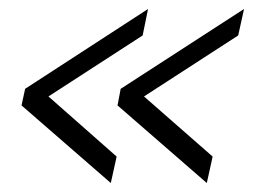

<svg xmlns="http://www.w3.org/2000/svg" viewBox="-20 -474 593 428"><path d="M36 -276 310 -454 298 -395 88 -259 240 -125 227 -66 28 -239ZM249 -276 524 -454 511 -395 301 -259 454 -125 441 -66 242 -239Z"/></svg>

Font: Raleway
Style: Italic
Weight: 400
Italic angle: -12°
Designer: Matt McInerney, Pablo Impallari, Rodrigo Fuenzalida
Foundry: Matt McInerney, Pablo Impallari, Rodrigo Fuenzalida
Version: Version 4.026